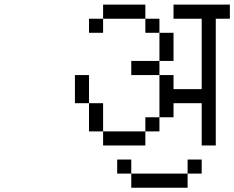

<svg xmlns="http://www.w3.org/2000/svg" viewBox="-20 -708 1040 852"><path d="M875 62.5V0H812.5V62.5H562.5V125H812.5V62.5ZM1000 -625V-687.5H750V-625H875V-312.5H750V-375H687.5V-187.5H625V-125H437.5V-62.5H625V-125H687.5V-187.5H750V-250H875V-62.5H937.5V-625ZM562.5 62.5V0H500V62.5ZM437.5 -125Q437.5 -125 437.5 -250H375Q375 -250 375 -125ZM375 -250Q375 -250 375 -375H312.5Q312.5 -375 312.5 -250ZM687.5 -375V-437.5H562.5V-375ZM687.5 -437.5H750Q750 -437.5 750 -562.5H687.5Q687.5 -562.5 687.5 -437.5ZM687.5 -562.5V-625H625V-562.5ZM437.5 -625H375V-562.5H437.5ZM437.5 -625H625V-687.5H437.5Z"/></svg>

Font: BFUnifontExMono
Style: Regular
Weight: 500
Version: Version 15.0.06